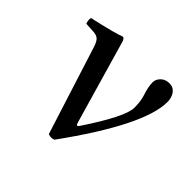

<svg xmlns="http://www.w3.org/2000/svg" viewBox="-119 -572 712 712"><g transform="rotate(45 237.0 -215.5)"><path d="M102.1 -340.8Q95.2 -361.8 86.2 -369.4Q77.1 -377 59.1 -377.9L22 -379.9Q16.1 -393.1 19 -407.2Q126 -431.2 150.9 -441.9Q158.7 -441.9 163.1 -429.2L258.8 -98.1Q263.7 -81.5 272 -94.2Q368.2 -238.3 368.2 -286.1Q368.2 -321.3 358.6 -349.1Q349.1 -377 349.1 -400.9Q349.1 -416 362.1 -429Q375 -441.9 396 -441.9Q417 -441.9 428.5 -426Q439.9 -410.2 439.9 -387.2Q439.9 -265.1 242.2 7.8Q229 13.7 212.9 7.8Z"/></g></svg>

Font: Linux Libertine Capitals
Style: Small Caps
Weight: 400
Designer: Philipp H. Poll
Foundry: Philipp H. Poll
Version: Version 5.1.3